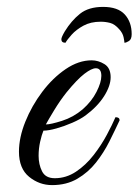

<svg xmlns="http://www.w3.org/2000/svg" viewBox="-20 -533 402 557"><path d="M131 4Q94 4 64.5 -20Q35 -44 35 -93Q35 -134 53.5 -180Q72 -226 102.5 -266.5Q133 -307 170.5 -332.5Q208 -358 246 -358Q265 -358 283 -347Q301 -336 301 -309Q301 -284 282 -254Q263 -224 228 -198Q213 -187 190 -177Q167 -167 144 -160.5Q121 -154 106 -154Q101 -142 96.5 -122Q92 -102 92 -81Q92 -56 102 -36Q112 -16 139 -16Q172 -16 200.5 -35Q229 -54 251.5 -83Q274 -112 290 -142Q306 -172 315 -193Q327 -193 327 -184Q314 -156 297.5 -123Q281 -90 258.5 -61.5Q236 -33 204.5 -14.5Q173 4 131 4ZM113 -172Q127 -172 160 -182.5Q193 -193 220 -216Q246 -239 260 -266.5Q274 -294 274 -313Q274 -335 258 -335Q246 -335 225 -319Q204 -303 173 -265Q154 -241 137 -213Q120 -185 113 -172ZM279 -513Q322 -513 342 -491Q362 -469 362 -434Q362 -419 354 -414Q346 -409 341 -409Q341 -413 338.5 -425Q336 -437 326 -448Q313 -463 299.5 -466.5Q286 -470 272 -470Q243 -470 222 -458.5Q201 -447 188 -432.5Q175 -418 170 -409Q158 -409 158 -419Q158 -425 168 -442Q187 -473 212 -493Q237 -513 279 -513Z"/></svg>

Font: Great Vibes
Style: Regular
Weight: 400
Designer: Robert E. Leuschke, Viktoriya Grabowska, Viviana Monsalve, Eben Sorkin
Foundry: Robert E. Leuschke
Version: Version 1.103; ttfautohint (v1.8.4.7-5d5b)